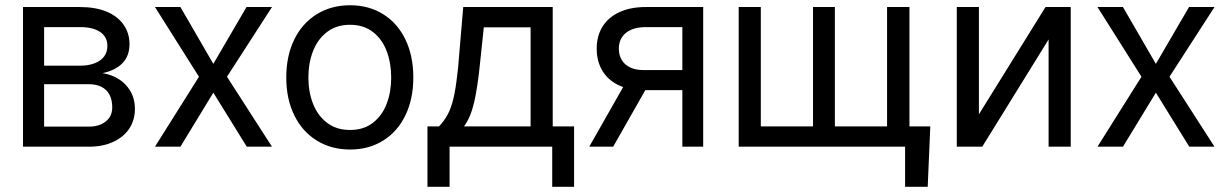

<svg xmlns="http://www.w3.org/2000/svg" viewBox="-20 -557 4665 729"><path d="M67.4 -530.3H284.2Q341.8 -530.3 383.8 -513.2Q425.8 -496.1 448.7 -463.9Q471.7 -431.6 471.7 -389.6Q471.7 -343.8 444.3 -316.4Q417 -289.1 369.1 -279.3Q401.4 -274.4 429.2 -257.8Q457 -241.2 474.6 -211.9Q492.2 -182.6 492.2 -142.6Q492.2 -101.6 471.2 -69.3Q450.2 -37.1 410.6 -18.6Q371.1 0 317.4 0H67.4ZM406.2 -149.4Q406.2 -176.8 396 -196.8Q385.7 -216.8 365.7 -227.1Q345.7 -237.3 317.4 -237.3H147.5V-76.2H317.4Q344.7 -76.2 364.7 -85.4Q384.8 -94.7 395.5 -110.8Q406.2 -127 406.2 -149.4ZM387.7 -382.8Q387.7 -417 360.4 -435.5Q333 -454.1 284.2 -454.1H147.5V-307.6H284.2Q316.4 -307.6 339.8 -316.9Q363.3 -326.2 375.5 -342.8Q387.7 -359.4 387.7 -382.8Z M790 -314.5 916 -530.3H1012.7L841.8 -265.6L1012.7 0H917L790 -205.1L665 0H568.4L735.4 -265.6L568.4 -530.3H665Z M1066.9 -262.7Q1066.9 -344.7 1097.2 -406.7Q1127.4 -468.8 1182.6 -502.9Q1237.8 -537.1 1309.1 -537.1Q1380.4 -537.1 1435.1 -502.9Q1489.7 -468.8 1519.5 -406.7Q1549.3 -344.7 1549.3 -262.7Q1549.3 -181.6 1519.5 -119.6Q1489.7 -57.6 1435.1 -23.4Q1380.4 10.7 1309.1 10.7Q1237.8 10.7 1182.6 -23.4Q1127.4 -57.6 1097.2 -119.6Q1066.9 -181.6 1066.9 -262.7ZM1465.3 -262.7Q1465.3 -317.4 1448.2 -362.8Q1431.2 -408.2 1396 -435.5Q1360.8 -462.9 1309.1 -462.9Q1257.3 -462.9 1221.7 -435.5Q1186 -408.2 1168.5 -362.8Q1150.9 -317.4 1150.9 -262.7Q1150.9 -208 1168.5 -163.1Q1186 -118.2 1221.7 -90.8Q1257.3 -63.5 1309.1 -63.5Q1360.8 -63.5 1396 -90.8Q1431.2 -118.2 1448.2 -163.1Q1465.3 -208 1465.3 -262.7Z M1603 -77.1H1647Q1666.5 -97.7 1679.7 -122.1Q1692.9 -146.5 1701.7 -183.1Q1710.4 -219.7 1716.3 -275.4Q1718.3 -287.1 1719.2 -298.8Q1720.2 -310.5 1721.2 -322.3L1738.8 -530.3H2078.6V-77.1H2159.7V152.3H2076.7V0H1687V152.3H1603ZM1994.6 -77.1V-453.1H1816.9L1803.2 -322.3Q1793.5 -225.6 1780.3 -168.5Q1767.1 -111.3 1741.7 -77.1Z M2570.8 -454.1H2431.2Q2399.9 -454.1 2377 -444.3Q2354 -434.6 2341.8 -416Q2329.6 -397.5 2329.6 -372.1Q2329.6 -347.7 2340.8 -329.1Q2352.1 -310.5 2373 -300.8Q2394 -291 2422.4 -291H2592.3V-214.8H2422.4Q2367.7 -214.8 2328.1 -233.9Q2288.6 -252.9 2267.1 -288.6Q2245.6 -324.2 2245.6 -372.1Q2245.6 -420.9 2268.1 -456.5Q2290.5 -492.2 2332.5 -511.2Q2374.5 -530.3 2431.2 -530.3H2649.9V0H2570.8ZM2367.7 -264.6H2458.5L2308.1 0H2217.3Z M3502.4 152.3H3416.5V0H3347.2V-77.1H3512.2ZM2868.7 -530.3V-77.1H3066.9V-530.3H3149.9V-77.1H3348.1V-530.3H3433.1V0H2784.7V-530.3Z M3949.7 -530.3H4045.4V0H3961.4V-407.2L3709.5 0H3612.8V-530.3H3696.8V-123Z M4368.7 -314.5 4494.6 -530.3H4591.3L4420.4 -265.6L4591.3 0H4495.6L4368.7 -205.1L4243.7 0H4147L4314 -265.6L4147 -530.3H4243.7Z"/></svg>

Font: WEMIX Pretendard Variable
Style: Regular
Weight: 400
Designer: Base glyphs from Inter by Rasmus Andersson; Hangeul glyphs from Noto Sans CJK(Source Han Sans) by Jang Soo-young and Kan
Foundry: Kil Hyung-jin
Version: Version 1.000;Glyphs 3.2 (3208)